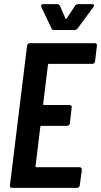

<svg xmlns="http://www.w3.org/2000/svg" viewBox="-20 -909 489 929"><path d="M356 -772 432 -875C438 -884 435 -889 426 -889H358C353 -889 346 -886 343 -881L302 -819C300 -816 298 -816 297 -819L270 -881C268 -886 262 -889 257 -889H190C181 -889 176 -884 180 -875L229 -772C231 -766 235 -764 241 -764H341C347 -764 352 -767 356 -772ZM440 -612 449 -688C450 -695 446 -700 439 -700H124C117 -700 112 -695 111 -688L28 -12C27 -5 31 0 38 0H353C360 0 365 -5 366 -12L376 -88C376 -95 372 -100 365 -100H156C153 -100 151 -102 152 -105L175 -295C175 -298 177 -300 180 -300H305C311 -300 317 -305 318 -312L327 -389C328 -396 324 -401 317 -401H193C190 -401 188 -403 189 -406L212 -595C212 -598 214 -600 217 -600H427C434 -600 439 -605 440 -612Z"/></svg>

Font: Barlow Condensed SemiBold
Style: Italic
Weight: 600
Width: 3
Italic angle: -7°
Designer: Jeremy Tribby
Foundry: Tribby Type
Version: Version 1.422;hotconv 1.0.109;makeotfexe 2.5.65596